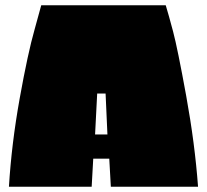

<svg xmlns="http://www.w3.org/2000/svg" viewBox="-20 -711 788 731"><path d="M402 0 396 -107H335L329 0H14Q24 -164 55 -336.5Q86 -509 112 -600L137 -691H611Q622 -655 639 -591Q656 -527 689 -345.5Q722 -164 734 0ZM350 -355 342 -199H389L382 -355Z"/></svg>

Font: Erica One
Style: Regular
Weight: 400
Designer: Miguel Hernandez
Foundry: Miguel Hernandez
Version: Version 1.003